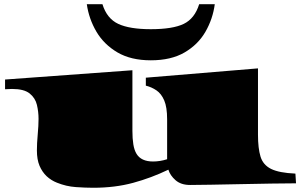

<svg xmlns="http://www.w3.org/2000/svg" viewBox="-20 -865 1424 907"><path d="M420.9 22Q383.8 22 338.1 18.8Q292.5 15.6 249 -2Q221.7 -12.7 200.2 -32.7Q179.2 -52.7 166.7 -82Q154.3 -111.3 154.3 -154.3Q154.3 -187.5 158.2 -229.7Q162.1 -272 162.1 -303.7Q162.1 -337.4 154.3 -369.9Q146.5 -402.3 119.9 -423.6Q93.3 -444.8 36.6 -444.8Q21.5 -444.8 3.9 -443.4V-489.3L605.5 -533.2V-246.6Q605.5 -210 609.9 -182.9Q614.3 -155.8 625 -138.2Q647 -102.1 703.1 -102.1Q735.8 -102.1 769.5 -112.8V-301.3Q769.5 -358.4 755.9 -390.4Q742.2 -422.4 719.2 -438Q696.3 -453.6 668.9 -460.4V-498L1198.7 -542V-228.5Q1198.7 -164.6 1210.7 -125.2Q1222.7 -85.9 1260.5 -67.1Q1298.3 -48.3 1375.5 -44.9L1378.4 1Q1327.1 1 1262.2 2.2Q1197.3 3.4 1116.2 4.9Q1035.2 6.3 976.1 7.6Q917 8.8 877.9 8.8Q835 8.8 809.3 -13.7Q783.7 -36.1 775.4 -63.5Q694.3 -24.4 608.6 -1.2Q522.9 22 420.9 22ZM692.4 -580.1Q598.6 -580.1 534.9 -617.4Q471.2 -654.8 435.5 -715.3Q399.9 -775.9 390.1 -845.2H463.9Q484.9 -777.3 538.6 -752.2Q592.3 -727.1 692.4 -727.1Q795.9 -727.1 847.9 -752.2Q899.9 -777.3 920.9 -845.2H994.6Q985.4 -775.4 950.4 -714.8Q915.5 -654.3 851.8 -617.2Q788.1 -580.1 692.4 -580.1Z"/></svg>

Font: Asset
Style: Regular
Weight: 400
Version: Version 1.003; ttfautohint (v1.8.4.7-5d5b)